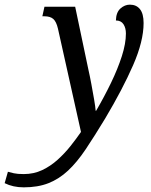

<svg xmlns="http://www.w3.org/2000/svg" viewBox="-165 -565 649 825"><path d="M-63 240Q-109 240 -145 222L-131 173Q-121 176 -105.5 179.5Q-90 183 -63 183Q-20 183 16 166Q52 149 82.5 121.5Q113 94 138 62.5Q163 31 183 2L84 -442Q77 -472 64 -483.5Q51 -495 26 -495H17L26 -536H158L215 -265Q221 -239 227.5 -204Q234 -169 239.5 -137Q245 -105 246 -89H248Q283 -149 312 -209Q341 -269 358.5 -323.5Q376 -378 376 -421Q376 -445 365.5 -461Q355 -477 333 -477Q334 -512 352.5 -528.5Q371 -545 393 -545Q421 -545 436.5 -525.5Q452 -506 452 -466Q452 -388 407 -285Q362 -182 287 -56Q241 20 203.5 76Q166 132 127.5 168Q89 204 43.5 222Q-2 240 -63 240Z"/></svg>

Font: Noto Serif Condensed
Style: Italic
Weight: 400
Width: 3
Italic angle: -12°
Designer: Monotype Design Team
Foundry: Monotype Imaging Inc.
Version: Version 2.014; ttfautohint (v1.8.4.7-5d5b)